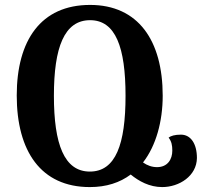

<svg xmlns="http://www.w3.org/2000/svg" viewBox="-20 -747 820 780"><path d="M715 -200C690 -200 674 -195 665 -188C677 -172 680 -157 680 -135C680 -100 661 -68 618 -68C597 -68 578 -75 561 -87C614 -155 641 -254 641 -358C641 -583 541 -727 346 -727C146 -727 48 -583 48 -359C48 -133 146 13 345 13C412 13 467 -5 511 -38C544 -11 587 13 639 13C708 13 779 -32 780 -105C780 -163 755 -200 715 -200ZM345 -50C241 -50 199 -161 199 -358C199 -554 241 -665 346 -665C450 -665 490 -554 490 -358C490 -161 450 -50 345 -50Z"/></svg>

Font: Noto Serif Georgian Condensed Bold
Style: Regular
Weight: 700
Width: 3
Designer: Monotype Design Team, Akaki Razmadze
Foundry: Google LLC
Version: Version 2.003